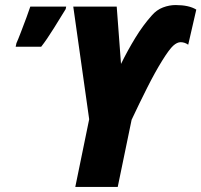

<svg xmlns="http://www.w3.org/2000/svg" viewBox="-20 -740 797 760"><path d="M278 0H446L501 -266Q531 -330 562.5 -392.5Q594 -455 622 -500Q650 -545 665.5 -559Q681 -573 695 -573Q711 -573 725 -563L757 -702Q728 -720 675 -720Q650 -720 625 -710.5Q600 -701 581 -679Q546 -640 515.5 -590Q485 -540 459 -487L442 -714H270L333 -268ZM42 -555H143Q165 -583 193 -628Q221 -673 240 -704L242 -714H100Q96 -701 85 -671.5Q74 -642 62.5 -612Q51 -582 45 -569Z"/></svg>

Font: Noto Sans Display Condensed Black
Style: Italic
Weight: 900
Width: 3
Italic angle: -192°
Designer: Monotype Design Team
Foundry: Monotype Imaging Inc.
Version: Version 1.900